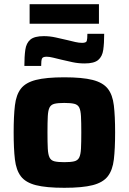

<svg xmlns="http://www.w3.org/2000/svg" viewBox="-20 -886 613 914"><path d="M286 8Q200 8 151 -4.5Q102 -17 79.5 -46.5Q57 -76 51 -127Q45 -178 45 -256Q45 -333 51 -384Q57 -435 79.5 -464Q102 -493 151 -505.5Q200 -518 286 -518Q372 -518 421 -505.5Q470 -493 493 -464Q516 -435 522 -384Q528 -333 528 -256Q528 -178 522 -127Q516 -76 493 -46.5Q470 -17 421 -4.5Q372 8 286 8ZM286 -114Q316 -114 333 -118Q350 -122 357 -136Q364 -150 365.5 -178.5Q367 -207 367 -256Q367 -304 365.5 -332.5Q364 -361 357 -374.5Q350 -388 333 -392Q316 -396 286 -396Q256 -396 239.5 -392Q223 -388 216 -374.5Q209 -361 207.5 -332.5Q206 -304 206 -256Q206 -207 207.5 -178.5Q209 -150 216 -136Q223 -122 239.5 -118Q256 -114 286 -114ZM96 -572Q96 -617 100.5 -649Q105 -681 124.5 -697.5Q144 -714 189 -714Q217 -714 246 -707.5Q275 -701 301 -695Q321 -690 338.5 -686Q356 -682 371 -682Q390 -682 393 -691Q396 -700 396 -725H476Q476 -680 471.5 -648.5Q467 -617 447.5 -600.5Q428 -584 383 -584Q353 -584 325 -590Q297 -596 272 -602Q251 -607 233 -611.5Q215 -616 202 -616Q183 -616 179.5 -606.5Q176 -597 176 -572ZM121 -773V-866H451V-773Z"/></svg>

Font: Saira
Style: Bold
Weight: 700
Designer: Hector Gatti with collaboration of the Omnibus-Type team
Foundry: Omnibus-Type
Version: Version 1.100; ttfautohint (v1.8.3)